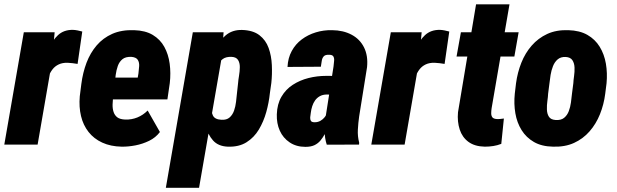

<svg xmlns="http://www.w3.org/2000/svg" viewBox="-29 -680 2901 903"><path d="M215.3 -389.2 147.9 0H-8.8L83 -528.3H228ZM357.9 -531.7 335.9 -379.4Q324.2 -381.3 312.5 -382.8Q300.8 -384.3 288.6 -384.8Q264.6 -385.3 247.1 -377Q229.5 -368.7 218 -353.8Q206.5 -338.9 199.5 -319.8Q192.4 -300.8 189 -278.8L165 -298.3Q168.9 -329.1 177 -370.1Q185.1 -411.1 200.9 -450.4Q216.8 -489.7 243.9 -514.9Q271 -540 313.5 -539.6Q325.2 -539.1 335.9 -536.9Q346.7 -534.7 357.9 -531.7Z M543 9.8Q491.2 8.8 451.9 -9.3Q412.6 -27.3 387.5 -59.3Q362.3 -91.3 352.1 -134Q341.8 -176.8 346.2 -227.1L353.5 -284.7Q360.4 -338.4 377.9 -384.8Q395.5 -431.2 425.5 -466.3Q455.6 -501.5 499 -520.8Q542.5 -540 601.6 -538.1Q654.8 -536.6 689.7 -515.6Q724.6 -494.6 743.9 -459.5Q763.2 -424.3 769 -380.4Q774.9 -336.4 769.5 -289.1L758.3 -212.4H400.9L418.9 -315.4L618.7 -314.9L622.1 -334.5Q624.5 -352.1 625.5 -369.4Q626.5 -386.7 618.9 -398.7Q611.3 -410.6 588.9 -412.6Q561.5 -413.6 546.9 -401.6Q532.2 -389.6 525.1 -369.9Q518.1 -350.1 515.1 -327.4Q512.2 -304.7 510.3 -284.7L502.9 -226.6Q501 -207 500.5 -188.2Q500 -169.4 505.1 -153.6Q510.3 -137.7 522.7 -128.2Q535.2 -118.7 560.1 -117.7Q590.3 -116.7 617.2 -127.7Q644 -138.7 665.5 -160.2L723.1 -59.1Q703.1 -32.7 672.6 -17.8Q642.1 -2.9 608.2 3.7Q574.2 10.3 543 9.8Z M1015.1 -418 907.2 203.1H751L877.9 -528.3H1022.5ZM1247.1 -290 1240.2 -241.2Q1235.8 -198.2 1223.4 -153.3Q1210.9 -108.4 1188.5 -70.8Q1166 -33.2 1130.1 -10.7Q1094.2 11.7 1042 9.8Q997.1 7.8 972.9 -19.5Q948.7 -46.9 938.5 -87.4Q928.2 -127.9 926.3 -170.2Q924.3 -212.4 925.3 -243.2L930.2 -278.3Q936 -313.5 947.5 -358.4Q959 -403.3 979.5 -444.6Q1000 -485.8 1031.7 -513.2Q1063.5 -540.5 1109.9 -539.1Q1161.1 -537.6 1191.2 -514.4Q1221.2 -491.2 1234.4 -454.3Q1247.6 -417.5 1249.5 -374Q1251.5 -330.6 1247.1 -290ZM1085.4 -240.7 1090.8 -290Q1091.8 -304.2 1095.2 -324Q1098.6 -343.8 1098.9 -364Q1099.1 -384.3 1090.6 -397.9Q1082 -411.6 1060.1 -412.6Q1034.2 -413.6 1019 -402.6Q1003.9 -391.6 995.8 -373.3Q987.8 -355 984.6 -333.7Q981.4 -312.5 980 -292.5L972.7 -231Q969.2 -209.5 966.3 -183.3Q963.4 -157.2 971.9 -137.7Q980.5 -118.2 1012.2 -116.7Q1037.1 -115.2 1051 -127.7Q1064.9 -140.1 1071.8 -159.7Q1078.6 -179.2 1081.1 -200.9Q1083.5 -222.7 1085.4 -240.7Z M1502.9 -132.8 1539.6 -367.2Q1540.5 -379.9 1542.2 -392.3Q1543.9 -404.8 1539.3 -413.8Q1534.7 -422.9 1517.1 -422.4Q1500 -422.9 1492.9 -414.3Q1485.8 -405.8 1484.1 -392.6Q1482.4 -379.4 1480 -366.2L1323.2 -365.2Q1325.2 -407.2 1343 -439.9Q1360.8 -472.7 1390.1 -494.6Q1419.4 -516.6 1456.3 -527.8Q1493.2 -539.1 1533.2 -538.1Q1585.4 -537.6 1624.5 -516.8Q1663.6 -496.1 1683.1 -457Q1702.6 -418 1697.3 -364.3L1660.2 -132.8Q1655.8 -102.5 1654.1 -70.8Q1652.3 -39.1 1660.2 -9.3L1659.7 0L1507.8 0.5Q1497.6 -31.2 1497.8 -65.4Q1498 -99.6 1502.9 -132.8ZM1553.7 -322.8 1539.1 -234.9 1505.9 -235.4Q1487.8 -234.9 1474.6 -227.3Q1461.4 -219.7 1452.9 -207.8Q1444.3 -195.8 1439.5 -180.7Q1434.6 -165.5 1432.6 -148.9Q1430.7 -138.2 1429.9 -128.2Q1429.2 -118.2 1433.1 -111.6Q1437 -105 1451.2 -105Q1465.8 -105 1478 -111.8Q1490.2 -118.7 1498.5 -129.4Q1506.8 -140.1 1508.8 -153.8L1518.1 -87.4Q1508.8 -68.8 1499.5 -51.3Q1490.2 -33.7 1478.5 -19.5Q1466.8 -5.4 1450 2.7Q1433.1 10.7 1407.7 10.7Q1364.3 10.7 1333.3 -10.3Q1302.2 -31.2 1286.9 -65.4Q1271.5 -99.6 1272.9 -142.1Q1274.4 -190.4 1294.7 -225.1Q1314.9 -259.8 1348.1 -281.2Q1381.3 -302.7 1421.9 -313Q1462.4 -323.2 1506.3 -323.2Z M1941.4 -389.2 1874 0H1717.3L1809.1 -528.3H1954.1ZM2084 -531.7 2062 -379.4Q2050.3 -381.3 2038.6 -382.8Q2026.9 -384.3 2014.6 -384.8Q1990.7 -385.3 1973.1 -377Q1955.6 -368.7 1944.1 -353.8Q1932.6 -338.9 1925.5 -319.8Q1918.5 -300.8 1915 -278.8L1891.1 -298.3Q1895 -329.1 1903.1 -370.1Q1911.1 -411.1 1927 -450.4Q1942.9 -489.7 1970 -514.9Q1997.1 -540 2039.6 -539.6Q2051.3 -539.1 2062 -536.9Q2072.8 -534.7 2084 -531.7Z M2410.2 -528.3 2390.1 -414.1H2118.2L2138.7 -528.3ZM2210 -659.7H2367.2L2283.2 -171.4Q2281.2 -158.7 2281.2 -147.2Q2281.2 -135.7 2286.6 -128.4Q2292 -121.1 2307.6 -120.1Q2315.9 -119.6 2324.5 -120.6Q2333 -121.6 2340.8 -122.6L2328.6 -3.4Q2310.1 3.9 2290.8 6.8Q2271.5 9.8 2251 9.8Q2203.6 8.8 2174.3 -12.7Q2145 -34.2 2133.1 -70.8Q2121.1 -107.4 2125 -151.9Z M2392.1 -239.3 2397.9 -288.1Q2404.8 -339.4 2422.9 -384.8Q2440.9 -430.2 2471.4 -465.3Q2502 -500.5 2544.7 -520.3Q2587.4 -540 2644 -538.1Q2697.3 -536.6 2733.6 -515.9Q2770 -495.1 2791.5 -460Q2813 -424.8 2820.6 -380.6Q2828.1 -336.4 2823.7 -288.6L2817.4 -238.8Q2811 -188.5 2792.7 -142.8Q2774.4 -97.2 2743.9 -62.3Q2713.4 -27.3 2670.7 -7.8Q2627.9 11.7 2571.8 9.8Q2518.6 8.8 2482.2 -12.2Q2445.8 -33.2 2424.1 -68.1Q2402.3 -103 2394.8 -147.2Q2387.2 -191.4 2392.1 -239.3ZM2555.2 -288.6 2548.8 -238.8Q2548.3 -225.1 2545.4 -205.1Q2542.5 -185.1 2543.2 -164.8Q2543.9 -144.5 2552.7 -130.9Q2561.5 -117.2 2583.5 -115.7Q2609.4 -113.8 2624 -125.7Q2638.7 -137.7 2646 -157Q2653.3 -176.3 2656.2 -198Q2659.2 -219.7 2661.1 -239.3L2667.5 -289.1Q2668 -302.2 2670.9 -322.3Q2673.8 -342.3 2673.1 -362.3Q2672.4 -382.3 2663.3 -396.5Q2654.3 -410.6 2631.8 -412.1Q2608.4 -413.1 2594 -400.9Q2579.6 -388.7 2571.8 -368.9Q2564 -349.1 2560.5 -327.6Q2557.1 -306.2 2555.2 -288.6Z"/></svg>

Font: Roboto Condensed Black
Style: Italic
Weight: 900
Italic angle: -12°
Designer: Christian Robertson
Foundry: Google
Version: Version 3.008; 2023